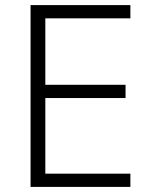

<svg xmlns="http://www.w3.org/2000/svg" viewBox="-20 -734 593 754"><path d="M492 0V-52H158V-349H473V-401H158V-662H492V-714H100V0Z"/></svg>

Font: Noto Sans Gurmukhi Light
Style: Regular
Weight: 300
Designer: Jelle Bosma - Monotype Design Team
Foundry: Monotype Imaging Inc.
Version: Version 2.004